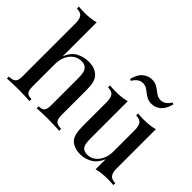

<svg xmlns="http://www.w3.org/2000/svg" viewBox="-137 -1113 1457 1457"><g transform="rotate(45 592.0 -384.5)"><path d="M200 -783V-419Q225 -481 270.5 -505.5Q316 -530 367 -530Q407 -530 432.5 -519.5Q458 -509 475 -491Q493 -472 501 -442Q509 -412 509 -361V-93Q509 -51 525.5 -36Q542 -21 581 -21V0Q563 -1 527 -2.5Q491 -4 457 -4Q422 -4 388.5 -2.5Q355 -1 339 0V-21Q373 -21 387 -36Q401 -51 401 -93V-389Q401 -418 396 -441.5Q391 -465 374.5 -479.5Q358 -494 326 -494Q290 -494 261.5 -473.5Q233 -453 216.5 -417Q200 -381 200 -335V-93Q200 -51 214 -36Q228 -21 262 -21V0Q245 -1 212.5 -2.5Q180 -4 146 -4Q111 -4 74.5 -2.5Q38 -1 20 0V-21Q59 -21 75.5 -36Q92 -51 92 -93V-663Q92 -708 76.5 -729.5Q61 -751 20 -751V-772Q52 -769 82 -769Q115 -769 145 -772.5Q175 -776 200 -783Z M1091 -527V-108Q1091 -63 1106.5 -41.5Q1122 -20 1163 -20V1Q1132 -2 1101 -2Q1068 -2 1038 1Q1008 4 983 12V-97Q958 -37 913.5 -11.5Q869 14 820 14Q783 14 757 3.5Q731 -7 714 -24Q696 -44 689 -75.5Q682 -107 682 -155V-407Q682 -452 667 -473.5Q652 -495 610 -495V-516Q642 -513 672 -513Q705 -513 735 -516.5Q765 -520 790 -527V-127Q790 -98 794 -74Q798 -50 813 -36Q828 -22 861 -22Q896 -22 923.5 -43Q951 -64 967 -100Q983 -136 983 -181V-407Q983 -452 968 -473.5Q953 -495 911 -495V-516Q943 -513 973 -513Q1006 -513 1036 -516.5Q1066 -520 1091 -527ZM804 -774Q832 -774 852 -764Q872 -754 888 -741Q904 -728 921 -718Q938 -708 961 -708Q982 -708 1001.5 -720.5Q1021 -733 1038 -761L1052 -754Q1036 -693 1003.5 -666Q971 -639 932 -639Q904 -639 883.5 -649Q863 -659 847 -672.5Q831 -686 814 -696Q797 -706 774 -706Q753 -706 733.5 -693.5Q714 -681 697 -652L683 -659Q699 -721 732 -747.5Q765 -774 804 -774Z"/></g></svg>

Font: Playfair Display Medium
Style: Regular
Weight: 500
Designer: Claus Eggers Sørensen
Foundry: Claus Eggers Sørensen
Version: Version 1.203